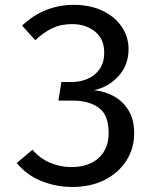

<svg xmlns="http://www.w3.org/2000/svg" viewBox="-20 -739 655 772"><path d="M275.9 -719.5Q344.1 -719.5 393.6 -695.1Q443.1 -670.8 470 -630.5Q496.9 -590.3 496.9 -542.1Q496.9 -476.9 456.2 -432.6Q415.4 -388.2 357.9 -376.4Q400.5 -372.3 437.4 -352.3Q474.4 -332.3 496.9 -295.1Q519.5 -257.9 519.5 -203.1Q519.5 -142.1 488.2 -93.1Q456.9 -44.1 400.8 -15.6Q344.6 12.8 269.7 12.8Q207.2 12.8 147.7 -10.5Q88.2 -33.8 47.2 -83.6L110.8 -136.9Q140.5 -101.5 181.8 -84.4Q223.1 -67.2 266.2 -67.2Q336.4 -67.2 376.7 -103.8Q416.9 -140.5 416.9 -204.6Q416.9 -277.4 376.9 -305.9Q336.9 -334.4 274.9 -334.4H214.9L226.7 -409.2H268.7Q302.6 -409.2 332.3 -422.1Q362.1 -434.9 380.5 -461Q399 -487.2 399 -527.7Q399 -583.1 361.5 -612.6Q324.1 -642.1 270.3 -642.1Q225.1 -642.1 190.8 -625.9Q156.4 -609.7 122.1 -577.4L68.7 -635.9Q114.4 -679 166.7 -699.2Q219 -719.5 275.9 -719.5Z"/></svg>

Font: Fira Code Retina
Style: Regular
Weight: 450
Monospace: yes
Designer: Carrois Corporate, Edenspiekermann AG, Nikita Prokopov
Foundry: Carrois Corporate, Edenspiekermann AG, Nikita Prokopov
Version: Version 6.002